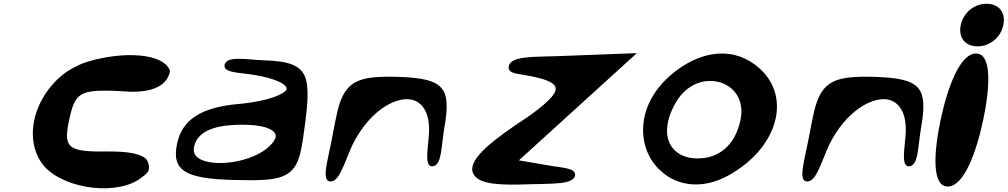

<svg xmlns="http://www.w3.org/2000/svg" viewBox="-20 -955 5348 1019"><path d="M216 -71C328 52 612 86 734 -15C742 -21 752 -28 758 -35C764 -41 770 -49 770 -57C773 -85 763 -103 752 -115C719 -141 650 -152 552 -151C347 -148 318 -169 343 -299C344 -305 346 -312 347 -318C375 -451 400 -474 543 -474C566 -474 593 -473 623 -471C741 -460 856 -477 880 -568C883 -576 882 -584 877 -591C825 -683 589 -680 414 -617C381 -602 348 -585 321 -565C151 -432 102 -204 216 -71Z M1220 0C1451 6 1539 0 1574 -143C1584 -186 1592 -241 1601 -312C1614 -414 1617 -483 1604 -533C1582 -612 1507 -631 1378 -635C1294 -638 1183 -661 1172 -611C1163 -567 1256 -570 1325 -558C1444 -539 1494 -509 1500 -490C1501 -486 1502 -482 1500 -479C1491 -459 1414 -418 1244 -403C1048 -385 947 -321 920 -193C889 -49 965 -6 1220 0ZM1264 -293C1407 -293 1449 -257 1443 -227C1442 -222 1439 -217 1436 -211C1380 -115 1175 -66 1065 -101C1020 -115 1002 -140 1010 -176C1025 -247 1097 -293 1264 -293Z M1745 -237C1722 -108 1681 9 1735 8C1782 7 1805 -85 1850 -185C1941 -370 2081 -441 2160 -427C2214 -418 2262 -366 2257 -252C2253 -169 2228 -64 2279 -73C2325 -81 2321 -174 2338 -275C2376 -491 2338 -539 2094 -547C1885 -553 1812 -529 1772 -369C1763 -332 1755 -288 1745 -237Z M2926 -468C2911 -433 2843 -373 2716 -291C2550 -178 2449 -85 2499 -22C2533 22 2630 29 2787 23C2905 19 3025 26 3032 -24C3037 -63 2967 -64 2910 -74L2734 -104L3360 -673L2938 -657C2813 -653 2689 -658 2680 -603C2674 -565 2725 -564 2757 -558C2911 -533 2941 -503 2926 -468Z M3529 -547C3346 -380 3365 -158 3484 -51C3575 37 3728 60 3889 -50C4089 -181 4159 -392 4057 -540C4051 -548 4044 -557 4038 -565C3915 -701 3736 -707 3566 -578C3554 -568 3541 -558 3529 -547ZM3580 -432C3643 -520 3733 -539 3805 -517C3877 -494 3932 -423 3910 -318C3884 -197 3813 -131 3721 -117C3602 -100 3524 -159 3520 -254C3519 -307 3538 -369 3580 -432Z M4275 -237C4252 -108 4211 9 4265 8C4312 7 4335 -85 4380 -185C4471 -370 4611 -441 4690 -427C4744 -418 4792 -366 4787 -252C4783 -169 4758 -64 4809 -73C4855 -81 4851 -174 4868 -275C4906 -491 4868 -539 4624 -547C4415 -553 4342 -529 4302 -369C4293 -332 4285 -288 4275 -237Z M5010 35C5096 35 5162 -148 5198 -318C5234 -488 5246 -671 5160 -671C5074 -671 5008 -488 4972 -318C4936 -148 4924 35 5010 35ZM5168 -709C5234 -709 5291 -756 5305 -822C5319 -888 5282 -935 5216 -935C5150 -935 5093 -888 5079 -822C5065 -756 5102 -709 5168 -709Z"/></svg>

Font: Venom Sans
Style: BdObl
Weight: 700
Version: Version 1.001